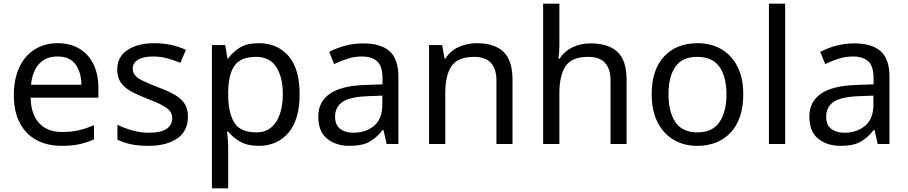

<svg xmlns="http://www.w3.org/2000/svg" viewBox="-20 -780 4919 1040"><path d="M292 -546Q361 -546 410.5 -516Q460 -486 486.5 -431.5Q513 -377 513 -304V-251H146Q148 -160 192.5 -112.5Q237 -65 317 -65Q368 -65 407.5 -74.5Q447 -84 489 -102V-25Q448 -7 408 1.5Q368 10 313 10Q237 10 178.5 -21Q120 -52 87.5 -113.5Q55 -175 55 -264Q55 -352 84.5 -415Q114 -478 167.5 -512Q221 -546 292 -546ZM291 -474Q228 -474 191.5 -433.5Q155 -393 148 -321H421Q420 -389 389 -431.5Q358 -474 291 -474Z M998 -148Q998 -70 940 -30Q882 10 784 10Q728 10 687.5 1Q647 -8 616 -24V-104Q648 -88 693.5 -74.5Q739 -61 786 -61Q853 -61 883 -82.5Q913 -104 913 -140Q913 -160 902 -176Q891 -192 862.5 -208Q834 -224 781 -244Q729 -264 692 -284Q655 -304 635 -332Q615 -360 615 -404Q615 -472 670.5 -509Q726 -546 816 -546Q865 -546 907.5 -536.5Q950 -527 987 -510L957 -440Q923 -454 886 -464Q849 -474 810 -474Q756 -474 727.5 -456.5Q699 -439 699 -409Q699 -387 712 -371.5Q725 -356 755.5 -341.5Q786 -327 837 -307Q888 -288 924 -268Q960 -248 979 -219.5Q998 -191 998 -148Z M1383 -546Q1482 -546 1542.5 -477Q1603 -408 1603 -269Q1603 -132 1542.5 -61Q1482 10 1382 10Q1320 10 1279.5 -13.5Q1239 -37 1216 -68H1210Q1212 -51 1214 -25Q1216 1 1216 20V240H1128V-536H1200L1212 -463H1216Q1240 -498 1279 -522Q1318 -546 1383 -546ZM1367 -472Q1285 -472 1251.5 -426Q1218 -380 1216 -286V-269Q1216 -170 1248.5 -116.5Q1281 -63 1369 -63Q1418 -63 1449.5 -90Q1481 -117 1496.5 -163.5Q1512 -210 1512 -270Q1512 -362 1476.5 -417Q1441 -472 1367 -472Z M1946 -545Q2044 -545 2091 -502Q2138 -459 2138 -365V0H2074L2057 -76H2053Q2018 -32 1979.5 -11Q1941 10 1873 10Q1800 10 1752 -28.5Q1704 -67 1704 -149Q1704 -229 1767 -272.5Q1830 -316 1961 -320L2052 -323V-355Q2052 -422 2023 -448Q1994 -474 1941 -474Q1899 -474 1861 -461.5Q1823 -449 1790 -433L1763 -499Q1798 -518 1846 -531.5Q1894 -545 1946 -545ZM1972 -259Q1872 -255 1833.5 -227Q1795 -199 1795 -148Q1795 -103 1822.5 -82Q1850 -61 1893 -61Q1961 -61 2006 -98.5Q2051 -136 2051 -214V-262Z M2562 -546Q2658 -546 2707 -499.5Q2756 -453 2756 -349V0H2669V-343Q2669 -472 2549 -472Q2460 -472 2426 -422Q2392 -372 2392 -278V0H2304V-536H2375L2388 -463H2393Q2419 -505 2465 -525.5Q2511 -546 2562 -546Z M3010 -537Q3010 -497 3005 -462H3011Q3037 -503 3081.5 -524Q3126 -545 3178 -545Q3276 -545 3325 -498.5Q3374 -452 3374 -349V0H3287V-343Q3287 -472 3167 -472Q3077 -472 3043.5 -421.5Q3010 -371 3010 -277V0H2922V-760H3010Z M4006 -269Q4006 -136 3938.5 -63Q3871 10 3756 10Q3685 10 3629.5 -22.5Q3574 -55 3542 -117.5Q3510 -180 3510 -269Q3510 -402 3577 -474Q3644 -546 3759 -546Q3832 -546 3887.5 -513.5Q3943 -481 3974.5 -419.5Q4006 -358 4006 -269ZM3601 -269Q3601 -174 3638.5 -118.5Q3676 -63 3758 -63Q3839 -63 3877 -118.5Q3915 -174 3915 -269Q3915 -364 3877 -418Q3839 -472 3757 -472Q3675 -472 3638 -418Q3601 -364 3601 -269Z M4233 0H4145V-760H4233Z M4606 -545Q4704 -545 4751 -502Q4798 -459 4798 -365V0H4734L4717 -76H4713Q4678 -32 4639.5 -11Q4601 10 4533 10Q4460 10 4412 -28.5Q4364 -67 4364 -149Q4364 -229 4427 -272.5Q4490 -316 4621 -320L4712 -323V-355Q4712 -422 4683 -448Q4654 -474 4601 -474Q4559 -474 4521 -461.5Q4483 -449 4450 -433L4423 -499Q4458 -518 4506 -531.5Q4554 -545 4606 -545ZM4632 -259Q4532 -255 4493.5 -227Q4455 -199 4455 -148Q4455 -103 4482.5 -82Q4510 -61 4553 -61Q4621 -61 4666 -98.5Q4711 -136 4711 -214V-262Z"/></svg>

Font: Noto Sans Ogham
Style: Regular
Weight: 400
Designer: Monotype Design Team
Foundry: Monotype Imaging Inc.
Version: Version 2.001; ttfautohint (v1.8.4.7-5d5b)